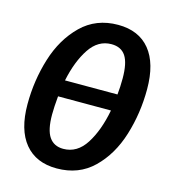

<svg xmlns="http://www.w3.org/2000/svg" viewBox="-108 -792 792 894"><g transform="rotate(15 288.0 -345.0)"><path d="M559 -450Q559 -334 526 -227.5Q493 -121 423 -53Q353 15 247 15Q147 15 93 -50.5Q39 -116 39 -239Q39 -354 72 -460.5Q105 -567 175.5 -636Q246 -705 352 -705Q452 -705 505.5 -639.5Q559 -574 559 -450ZM179 -391H432Q436 -428 436 -469Q436 -543 414 -576.5Q392 -610 345 -610Q281 -610 240 -548.5Q199 -487 179 -391ZM422 -311H167Q162 -258 162 -222Q162 -148 185 -114.5Q208 -81 253 -81Q320 -81 361.5 -146Q403 -211 422 -311Z"/></g></svg>

Font: Fira Sans Extra Condensed Medium
Style: Italic
Weight: 500
Width: 3
Italic angle: -8°
Designer: Carrois Corporate & Edenspiekermann AG
Foundry: Carrois Corporate GbR & Edenspiekermann AG
Version: Version 4.203